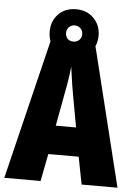

<svg xmlns="http://www.w3.org/2000/svg" viewBox="-59 -925 692 970"><g transform="rotate(5 287.0 -440.0)"><path d="M392 0 365 -139H211L184 0H0L174 -714H398L574 0ZM310 -445Q305 -472 301 -497Q297 -522 294 -545.5Q291 -569 288 -589Q286 -570 283 -547Q280 -524 275.5 -499Q271 -474 266 -447L236 -285H339ZM288 -633Q232 -633 198 -668Q164 -703 164 -756Q164 -810 198 -845Q232 -880 288 -880Q343 -880 377.5 -844.5Q412 -809 412 -757Q412 -705 378 -669Q344 -633 288 -633ZM288 -716Q305 -716 317 -727.5Q329 -739 329 -757Q329 -775 317 -786.5Q305 -798 288 -798Q271 -798 259 -786.5Q247 -775 247 -757Q247 -739 257.5 -727.5Q268 -716 288 -716Z"/></g></svg>

Font: Noto Sans Khmer ExtraCondensed Black
Style: Regular
Weight: 900
Width: 2
Designer: Danh Hong and the Monotype Design Team
Foundry: Monotype Imaging Inc.
Version: Version 2.004